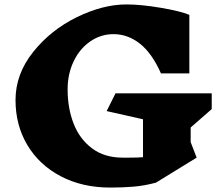

<svg xmlns="http://www.w3.org/2000/svg" viewBox="-20 -827 1000 866"><path d="M840 -186 867 -116 683 -3Q630 11 581.5 15Q533 19 477 19Q351 19 254 -32Q157 -83 103.5 -172.5Q50 -262 50 -376Q50 -493 129.5 -592.5Q209 -692 326.5 -749.5Q444 -807 550 -807Q616 -807 704.5 -792Q793 -777 834 -760V-496H706Q665 -588 610.5 -630.5Q556 -673 492 -673Q435 -673 387.5 -640.5Q340 -608 312.5 -551Q285 -494 285 -424Q285 -339 312 -269.5Q339 -200 395 -158Q451 -116 533 -116H564Q603 -116 625 -118V-289L461 -326L501 -406H935V-335L840 -252Z"/></svg>

Font: Inknut Antiqua Black
Style: Regular
Weight: 900
Designer: Claus Eggers Sørensen
Foundry: Claus Eggers Sørensen
Version: Version 1.003; ttfautohint (v1.8.2) -l 8 -r 50 -G 200 -x 14 